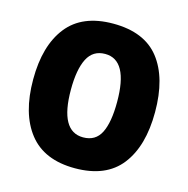

<svg xmlns="http://www.w3.org/2000/svg" viewBox="-108 -829 925 943"><g transform="rotate(15 355.0 -357.5)"><path d="M354 -725Q197 -725 120.5 -628Q44 -531 44 -359Q44 -185 121 -87.5Q198 10 354 10Q512 10 588 -87.5Q664 -185 664 -358Q664 -532 588.5 -628.5Q513 -725 354 -725ZM354 -571Q471 -571 471 -358Q471 -254 444 -200.5Q417 -147 354 -147Q236 -147 236 -358Q236 -461 264 -516Q292 -571 354 -571Z"/></g></svg>

Font: Noto Sans UI SemiCondensed Black
Style: Regular
Weight: 900
Width: 4
Designer: Monotype Design Team
Foundry: Monotype Imaging Inc.
Version: 1.001